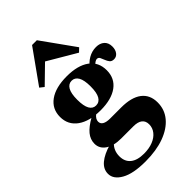

<svg xmlns="http://www.w3.org/2000/svg" viewBox="-263 -759 1030 1030"><g transform="rotate(-45 252.0 -243.5)"><path d="M191.9 192.7Q99.2 192.7 50.8 165.3Q2.4 137.9 2.4 96.8Q2.4 61.3 33.1 35.5Q63.7 9.7 120.2 -6.5L141.9 2.4Q127.4 15.3 119.8 33.5Q112.1 51.6 112.1 73.4Q112.1 113.7 138.7 135.5Q165.3 157.3 216.1 157.3Q254.8 157.3 284.3 145.6Q313.7 133.9 330.2 112.9Q346.8 91.9 346.8 65.3Q346.8 39.5 329.8 26.2Q312.9 12.9 278.2 12.9H186.3Q130.6 12.9 98 -9.3Q65.3 -31.5 65.3 -68.5Q65.3 -100.8 87.1 -127.4Q108.9 -154 154.8 -179.8L185.5 -175.8Q173.4 -166.1 168.1 -156.9Q162.9 -147.6 162.9 -138.7Q162.9 -121.8 177.8 -113.3Q192.7 -104.8 220.2 -104.8H304Q381.5 -104.8 421.8 -74.2Q462.1 -43.5 462.1 14.5Q462.1 68.5 428.6 108.5Q395.2 148.4 334.7 170.6Q274.2 192.7 191.9 192.7ZM216.1 -171.8Q132.3 -171.8 84.3 -206Q36.3 -240.3 36.3 -300.8Q36.3 -361.3 83.9 -395.6Q131.5 -429.8 216.1 -429.8Q298.4 -429.8 344.8 -396.4Q391.1 -362.9 391.1 -300.8Q391.1 -239.5 344.8 -205.6Q298.4 -171.8 216.1 -171.8ZM216.9 -207.3Q241.9 -207.3 255.2 -230.2Q268.5 -253.2 268.5 -300.8Q268.5 -348.4 255.2 -371.4Q241.9 -394.4 217.7 -394.4Q193.5 -394.4 180.2 -371.4Q166.9 -348.4 166.9 -300.8Q166.9 -253.2 179.8 -230.2Q192.7 -207.3 216.9 -207.3ZM460.5 -314.5Q443.5 -314.5 435.5 -324.6Q427.4 -334.7 422.6 -348Q417.7 -361.3 412.5 -371.4Q407.3 -381.5 396 -381.5Q390.3 -381.5 382.3 -376.6Q374.2 -371.8 366.1 -362.5Q358.1 -353.2 350.8 -338.7L333.1 -370.2Q351.6 -397.6 379 -413.7Q406.5 -429.8 437.9 -429.8Q466.9 -429.8 484.7 -414.1Q502.4 -398.4 502.4 -369.4Q502.4 -345.2 490.7 -329.8Q479 -314.5 460.5 -314.5ZM91.9 -472.6 68.5 -491.1 203.2 -679.8H239.5L373.4 -492.7L352.4 -472.6L166.1 -582.3L221 -598.4Z"/></g></svg>

Font: Playfair 9pt Black
Style: Regular
Weight: 900
Designer: Claus Eggers Sørensen
Foundry: Claus Eggers Sørensen
Version: Version 2.203